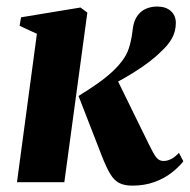

<svg xmlns="http://www.w3.org/2000/svg" viewBox="-20 -558 582 588"><path d="M32 0 93 -454.5 40 -479 44.5 -505 226.5 -535 247.5 -519.5 177 0ZM385 10.5Q361 10.5 345.2 2.5Q329.5 -5.5 317.5 -25.5Q305.5 -45.5 292 -80L220.5 -264Q250.5 -282.5 277 -301Q303.5 -319.5 324.8 -339.2Q346 -359 360 -380Q371.5 -397 377.8 -420.8Q384 -444.5 386.5 -469Q389.5 -493 399.8 -508.2Q410 -523.5 426.2 -530.8Q442.5 -538 461 -538Q488 -538 503.2 -524.2Q518.5 -510.5 518.5 -487.5Q518.5 -461.5 506.2 -440Q494 -418.5 473.5 -400.5Q459 -385.5 436.8 -368.5Q414.5 -351.5 387 -334.5Q359.5 -317.5 330 -301.8Q300.5 -286 271.5 -273L334 -324L436.5 -115Q450.5 -86 459 -75.5Q467.5 -65 481 -65Q492 -65 503.8 -70.8Q515.5 -76.5 528 -90L541.5 -64Q527.5 -46 505.2 -28.8Q483 -11.5 452.8 -0.5Q422.5 10.5 385 10.5Z"/></svg>

Font: Merriweather 96pt ExtraBold
Style: Italic
Weight: 800
Italic angle: -7.8°
Version: Version 2.101